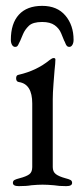

<svg xmlns="http://www.w3.org/2000/svg" viewBox="-20 -632 285 655"><path d="M17 0ZM24 -8Q24 -15 29.5 -18Q35 -21 47 -24Q70 -30 80 -37.5Q90 -45 90 -62V-279Q90 -345 45 -352Q35 -353 35 -365Q35 -376 44 -377Q105 -391 149 -427Q158 -434 163 -434Q169 -434 169 -429Q169 -418 166 -391Q165 -379 162.5 -346.5Q160 -314 160 -294V-62Q160 -46 170.5 -38Q181 -30 203 -24Q215 -21 220.5 -18Q226 -15 226 -8Q226 3 206 3Q181 3 164 0Q142 -2 125 -2Q109 -2 87 0Q71 3 44 3Q24 3 24 -8ZM17 -496Q17 -552 44.5 -582Q72 -612 124 -612Q175 -612 203 -579Q231 -546 231 -496Q231 -486 227 -479Q223 -472 216 -472Q211 -472 208 -475.5Q205 -479 203 -484.5Q201 -490 199 -493Q196 -500 189 -517.5Q182 -535 166.5 -546Q151 -557 124 -557Q92 -557 78.5 -544Q65 -531 58.5 -515.5Q52 -500 49 -493Q47 -490 44.5 -484Q42 -478 39.5 -475Q37 -472 32 -472Q25 -472 21 -479Q17 -486 17 -496Z"/></svg>

Font: EB Garamond
Style: Regular
Weight: 400
Designer: Georg Duffner and Octavio Pardo
Foundry: Georg Duffner
Version: Version 1.000; ttfautohint (v1.6)